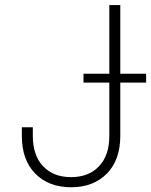

<svg xmlns="http://www.w3.org/2000/svg" viewBox="-20 -748 613 777"><path d="M267.6 9.8Q177.2 9.8 122.8 -45.4Q68.4 -100.6 68.4 -197.8V-232.9H112.8V-197.8Q112.8 -119.6 154.3 -75.4Q195.8 -31.2 267.6 -31.2Q339.4 -31.2 380.9 -75.4Q422.4 -119.6 422.4 -197.8V-727.5H466.8V-197.8Q466.8 -100.6 412.4 -45.4Q357.9 9.8 267.6 9.8ZM317.9 -413.6V-449.7H571.3V-413.6Z"/></svg>

Font: Inter Extra Light
Style: Regular
Weight: 200
Designer: Rasmus Andersson
Foundry: rsms
Version: Version 4.000;git-3c8e0fc